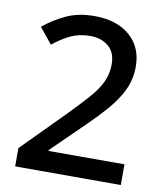

<svg xmlns="http://www.w3.org/2000/svg" viewBox="-82 -792 738 859"><g transform="rotate(10 287.5 -362.0)"><path d="M525 0H45V-83L229 -269Q283 -324 319 -364.5Q355 -405 373 -442.5Q391 -480 391 -524Q391 -578 358.5 -605.5Q326 -633 275 -633Q226 -633 187.5 -615Q149 -597 108 -564L50 -635Q93 -671 148.5 -697.5Q204 -724 279 -724Q380 -724 439.5 -672.5Q499 -621 499 -533Q499 -476 476 -427Q453 -378 411 -330Q369 -282 312 -227L180 -98V-94H525Z"/></g></svg>

Font: Noto Sans Thai Looped Medium
Style: Regular
Weight: 500
Designer: Sasikarn Vongin, Ben Mitchell
Foundry: The Fontpad Ltd
Version: Version 1.001; ttfautohint (v1.8.4.7-5d5b)